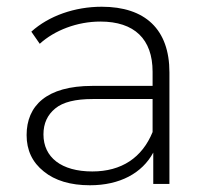

<svg xmlns="http://www.w3.org/2000/svg" viewBox="-20 -546 623 570"><path d="M110 -37C143 -10 189 4 247 4C336 4 402 -32 435 -93V0H483V-331C483 -459 411 -526 282 -526C202 -526 125 -499 73 -452L98 -416C142 -456 209 -482 278 -482C379 -482 433 -430 433 -333V-291H254C118 -291 59 -232 59 -145C59 -100 76 -64 110 -37ZM144 -224C167 -243 204 -252 255 -252H433V-154C402 -78 341 -37 254 -37C162 -37 109 -79 109 -147C109 -180 121 -205 144 -224Z"/></svg>

Font: Montserrat Light
Style: Regular
Weight: 300
Designer: Julieta Ulanovsky
Foundry: Julieta Ulanovsky
Version: Version 7.200